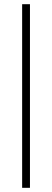

<svg xmlns="http://www.w3.org/2000/svg" viewBox="-20 -772 248 914"><path d="M122.6 122.1H85.4V-752H122.6Z"/></svg>

Font: Kumbh Sans ExtraLight
Style: Regular
Weight: 250
Version: Version 1.005